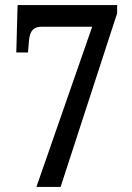

<svg xmlns="http://www.w3.org/2000/svg" viewBox="-20 -734 520 754"><path d="M123 0H218L440 -682V-714H49L44 -528H90L94 -577C98 -613 112 -629 143 -629H342Z"/></svg>

Font: Noto Serif Thai Condensed Medium
Style: Regular
Weight: 500
Width: 3
Designer: Monotype Design Team
Foundry: Monotype Imaging Inc.
Version: Version 2.002